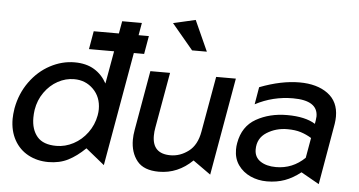

<svg xmlns="http://www.w3.org/2000/svg" viewBox="-52 -866 1814 971"><g transform="rotate(5 854.5 -380.0)"><path d="M634 -732H534L477 -411Q453 -455 412.5 -479.5Q372 -504 313 -504Q249 -504 189 -472Q129 -440 86.5 -381Q44 -322 30 -246Q25 -214 25 -192Q25 -131 50.5 -85Q76 -39 121.5 -14.5Q167 10 224 10Q280 10 323.5 -12Q367 -34 410 -76L505 1ZM129 -207Q129 -226 132 -247Q140 -297 168 -336.5Q196 -376 235.5 -397.5Q275 -419 318 -419Q376 -419 415.5 -379.5Q455 -340 455 -278Q455 -264 452 -247Q443 -198 414 -158.5Q385 -119 343.5 -97Q302 -75 257 -75Q190 -75 159.5 -111Q129 -147 129 -207ZM675 -669H395L379 -577H659Z M640 -140Q640 -75 674 -32.5Q708 10 785 10Q881 10 955 -62L1045 2L1132 -493H1032L982 -211Q970 -142 927.5 -110Q885 -78 836 -78Q744 -78 744 -169Q744 -190 748 -211L798 -493H698L645 -191Q640 -163 640 -140ZM899 -616H974L904 -771L791 -745Z M1373 -65Q1324 -65 1293.5 -85.5Q1263 -106 1263 -145Q1263 -202 1309.5 -231.5Q1356 -261 1414 -261Q1454 -261 1482.5 -252Q1511 -243 1537 -227L1519 -125Q1457 -65 1373 -65ZM1653 -346Q1653 -422 1598.5 -462Q1544 -502 1455 -502Q1362 -502 1253 -460L1238 -372Q1327 -419 1429 -419Q1555 -419 1555 -338Q1555 -332 1553 -318L1550 -300Q1499 -332 1407 -332Q1318 -332 1250 -293.5Q1182 -255 1167 -169Q1164 -153 1164 -136Q1164 -90 1187.5 -57Q1211 -24 1249.5 -6.5Q1288 11 1333 11Q1383 11 1424 -4Q1465 -19 1504 -50L1596 2L1650 -309Q1653 -329 1653 -346Z"/></g></svg>

Font: Geom
Style: Italic
Weight: 400
Italic angle: -10°
Version: Version 1.102